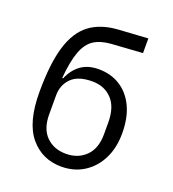

<svg xmlns="http://www.w3.org/2000/svg" viewBox="-138 -853 875 971"><g transform="rotate(20 300.0 -368.0)"><path d="M301 12Q198 12 133.5 -65Q69 -142 69 -305Q69 -457 97 -550Q125 -643 184 -687.5Q243 -732 336 -738L494 -748V-669L328 -658Q271 -654 235.5 -631Q200 -608 180.5 -555.5Q161 -503 153 -411H158Q179 -461 217 -488.5Q255 -516 312 -516Q378 -516 428 -484.5Q478 -453 506 -394Q534 -335 534 -251Q534 -173 504.5 -114Q475 -55 422.5 -21.5Q370 12 301 12ZM301 -57Q366 -57 407.5 -98Q449 -139 449 -216V-279Q449 -362 408.5 -404.5Q368 -447 303 -447Q227 -447 190.5 -410.5Q154 -374 154 -317V-216Q154 -138 195 -97.5Q236 -57 301 -57Z"/></g></svg>

Font: Lilex Nerd Font
Style: Regular
Weight: 400
Designer: Mike Abbink, Paul van der Laan, Pieter van Rosmalen, Mikhael Khrustik
Foundry: Mikhael Khrustik
Version: Version 2.400; ttfautohint (v1.8.4.7-5d5b);Nerd Fonts 3.3.0